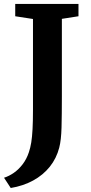

<svg xmlns="http://www.w3.org/2000/svg" viewBox="-39 -763 458 971"><path d="M-18.6 135.9Q6.6 127.9 31 111Q55.4 94 75.4 67.9Q95.5 41.8 107.1 6.8Q114.6 -15.5 119.1 -42.8Q123.5 -70.1 125.6 -109.8Q127.8 -149.6 127.8 -208.1V-667L38 -680.8V-743H357.9V-680.8L273.9 -667.7V-275Q273.9 -183.7 272.2 -119.1Q270.5 -54.5 260.6 -16.3Q246.6 37.9 212.8 80.2Q178.9 122.4 128.6 149.9Q78.2 177.3 15.3 187.8Z"/></svg>

Font: Merriweather 7pt Light
Style: Regular
Weight: 300
Designer: Eben Sorkin
Foundry: Eben Sorkin
Version: Version 2.200;gftools[0.9.31]